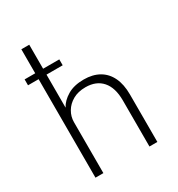

<svg xmlns="http://www.w3.org/2000/svg" viewBox="-200 -988 1031 1115"><g transform="rotate(-30 315.0 -430.5)"><path d="M112 0V-861H165V-439Q184 -475.5 227.8 -501.8Q271.5 -528 337.5 -528Q397 -528 439.5 -503.8Q482 -479.5 504.5 -432.8Q527 -386 527 -318.5V0H474V-309Q474 -394 434.8 -439Q395.5 -484 324 -484Q274 -484 238.5 -463.8Q203 -443.5 184 -411Q165 -378.5 165 -341.5V0ZM41 -660.5V-700H273.5V-660.5Z"/></g></svg>

Font: Spartan Thin Light
Style: Regular
Weight: 300
Version: Version 1.004